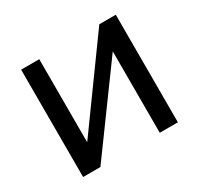

<svg xmlns="http://www.w3.org/2000/svg" viewBox="-118 -664 835 807"><g transform="rotate(-30 300.0 -261.0)"><path d="M70 0V-521H158V-118L450 -522H530V0H442V-395L154 0Z"/></g></svg>

Font: Raleway-v4020 Medium
Style: Regular
Weight: 500
Designer: Matt McInerney, Pablo Impallari, Rodrigo Fuenzalida
Foundry: Matt McInerney, Pablo Impallari, Rodrigo Fuenzalida
Version: Version 4.020;PS 004.020;hotconv 1.0.88;makeotf.lib2.5.64775